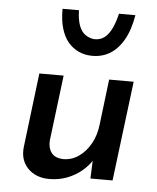

<svg xmlns="http://www.w3.org/2000/svg" viewBox="-52 -741 657 803"><g transform="rotate(5 277.0 -340.0)"><path d="M185 17Q128 17 94.5 -17.5Q61 -52 67 -107L105 -419H207L173 -143Q171 -112 186 -92Q201 -72 236 -71Q271 -71 300.5 -91.5Q330 -112 350 -147.5Q370 -183 375 -229L398 -419H501L449 0H356L360 -96L364 -82Q347 -54 320 -31.5Q293 -9 258.5 4Q224 17 185 17ZM312 -512Q284 -513 260 -524.5Q236 -536 217.5 -557.5Q199 -579 188.5 -613.5Q178 -648 178 -697H247Q248 -657 257.5 -632Q267 -607 284 -595.5Q301 -584 320 -582Q346 -581 364 -595Q382 -609 394.5 -635.5Q407 -662 415 -697H484Q473 -632 448.5 -590.5Q424 -549 389.5 -529.5Q355 -510 312 -512Z"/></g></svg>

Font: Josefin Sans Thin Medium
Style: Italic
Weight: 500
Italic angle: -7°
Version: Version 2.000